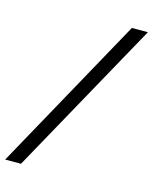

<svg xmlns="http://www.w3.org/2000/svg" viewBox="-115 -747 731 917"><g transform="rotate(15 250.5 -289.0)"><path d="M78.1 92.8H0L421.9 -670.9H501Z"/></g></svg>

Font: Charis SIL Viet
Style: Bold Italic
Weight: 700
Italic angle: -11°
Foundry: SIL International
Version: Version 5.000